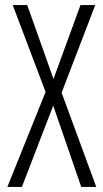

<svg xmlns="http://www.w3.org/2000/svg" viewBox="-20 -734 406 754"><path d="M358 0H299L189 -319L66 0H9L159 -373L30 -714H87L190 -424L296 -714H354L222 -370Z"/></svg>

Font: Noto Sans Khmer ExtraCondensed Light
Style: Regular
Weight: 300
Width: 2
Designer: Danh Hong and the Monotype Design Team
Foundry: Monotype Imaging Inc.
Version: Version 2.004; ttfautohint (v1.8.4.7-5d5b)